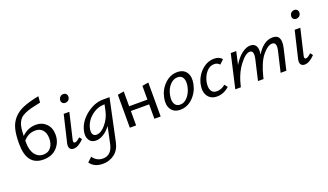

<svg xmlns="http://www.w3.org/2000/svg" viewBox="-86 -1332 3829 2241"><g transform="rotate(-20 1828.0 -211.0)"><path d="M308 -408Q383 -408 434 -357.5Q485 -307 485 -220Q485 -127 423.5 -61Q362 5 254 5Q48 5 48 -267Q48 -377 66.5 -449Q85 -521 132.5 -573.5Q180 -626 254.5 -656.5Q329 -687 449 -711L443 -634Q372 -620 327.5 -608.5Q283 -597 245.5 -580Q208 -563 188.5 -544Q169 -525 155 -493.5Q141 -462 136.5 -425.5Q132 -389 130 -333Q207 -408 308 -408ZM274 -50Q335 -50 368 -94Q401 -138 401 -203Q401 -272 368 -309.5Q335 -347 278 -347Q189 -347 129 -275V-254Q129 -158 168.5 -104Q208 -50 274 -50Z M720 -530Q695 -530 682 -546.5Q669 -563 674 -588Q678 -609 693.5 -622Q709 -635 730 -635Q755 -635 768 -618Q781 -601 776 -576Q772 -555 756.5 -542.5Q741 -530 720 -530ZM630 6Q598 6 583 -15.5Q568 -37 577 -79L657 -416H727L652 -97Q642 -57 668 -57Q690 -57 733 -97L757 -66Q688 6 630 6Z M1146 -416H1226L1116 103Q1096 196 1033.5 242.5Q971 289 891 289Q783 289 732 216L787 164Q834 231 911 231Q1018 231 1046 100L1090 -107Q1050 -54 1002 -24Q954 6 906 6Q849 6 823 -37Q797 -80 810 -143Q832 -253 934 -334.5Q1036 -416 1146 -416ZM935 -56Q993 -56 1050.5 -125.5Q1108 -195 1126 -278L1143 -357H1137Q1050 -357 975.5 -294.5Q901 -232 885 -143Q878 -101 891.5 -78.5Q905 -56 935 -56Z M1632 -409 1710 -422V0H1632V-179H1405V0H1327V-409L1405 -422V-238H1632Z M1955 5Q1876 5 1840.5 -50.5Q1805 -106 1823 -192Q1843 -290 1911.5 -355.5Q1980 -421 2067 -421Q2145 -421 2181 -367Q2217 -313 2199 -225Q2179 -128 2111 -61.5Q2043 5 1955 5ZM1973 -52Q2027 -52 2068.5 -101.5Q2110 -151 2124 -221Q2137 -284 2118 -323.5Q2099 -363 2050 -363Q1998 -363 1955.5 -317.5Q1913 -272 1898 -197Q1885 -130 1905 -91Q1925 -52 1973 -52Z M2571 -331Q2546 -361 2504 -361Q2449 -361 2408 -314Q2367 -267 2352 -197Q2339 -130 2359 -91Q2379 -52 2428 -52Q2486 -52 2535 -94L2564 -57Q2494 6 2411 6Q2334 6 2296.5 -49Q2259 -104 2277 -192Q2297 -288 2367.5 -354.5Q2438 -421 2524 -421Q2592 -421 2622 -379Z M3251 -421Q3370 -421 3331 -255L3271 0H3200L3258 -247Q3284 -355 3222 -355Q3168 -355 3102 -275Q3036 -195 2994 -27L2988 0H2919L2976 -247Q3001 -355 2945 -355Q2891 -355 2816.5 -256.5Q2742 -158 2707 -4L2706 0H2637L2732 -416H2800L2764 -256Q2811 -335 2867 -378Q2923 -421 2976 -421Q3023 -421 3044 -386Q3065 -351 3053 -281Q3139 -421 3251 -421Z M3589 -530Q3564 -530 3551 -546.5Q3538 -563 3543 -588Q3547 -609 3562.5 -622Q3578 -635 3599 -635Q3624 -635 3637 -618Q3650 -601 3645 -576Q3641 -555 3625.5 -542.5Q3610 -530 3589 -530ZM3499 6Q3467 6 3452 -15.5Q3437 -37 3446 -79L3526 -416H3596L3521 -97Q3511 -57 3537 -57Q3559 -57 3602 -97L3626 -66Q3557 6 3499 6Z"/></g></svg>

Font: EauTestInfant Medium
Style: Italic
Weight: 500
Italic angle: -12°
Designer: Christian Thalmann (Catharsis Fonts)
Version: Version 0.001;PS 000.001;hotconv 1.0.88;makeotf.lib2.5.64775